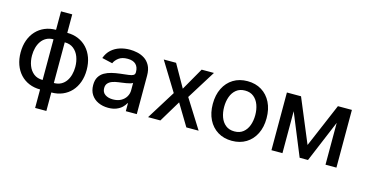

<svg xmlns="http://www.w3.org/2000/svg" viewBox="-89 -1147 3352 1753"><g transform="rotate(15 1587.5 -270.5)"><path d="M306.1 185.7V-727.3H412.3V185.7ZM306.1 11Q248.2 11 200.6 -9.1Q153.1 -29.1 118.6 -66.4Q84.2 -103.7 65.5 -155.5Q46.9 -207.4 46.9 -270.2Q46.9 -333.8 65.5 -385.7Q84.2 -437.5 118.6 -474.8Q153.1 -512.1 200.6 -532.3Q248.2 -552.6 306.1 -552.6H332.4V11ZM306.1 -78.5H321V-463.1H306.1Q267.8 -463.1 239.3 -447.6Q210.9 -432.2 192.1 -405.4Q173.3 -378.6 163.9 -343.8Q154.5 -308.9 154.5 -270.2Q154.5 -218.4 171.2 -174.9Q187.9 -131.4 221.6 -104.9Q255.3 -78.5 306.1 -78.5ZM412.3 11H385.7V-552.6H412.3Q470.2 -552.6 517.8 -532.3Q565.3 -512.1 599.6 -474.8Q633.9 -437.5 652.5 -385.7Q671.2 -333.8 671.2 -270.2Q671.2 -207.4 652.5 -155.5Q633.9 -103.7 599.6 -66.4Q565.3 -29.1 517.8 -9.1Q470.2 11 412.3 11ZM412.3 -78.5Q450.6 -78.5 479 -93.6Q507.5 -108.7 526.3 -135.5Q545.1 -162.3 554.3 -196.9Q563.6 -231.5 563.6 -270.2Q563.6 -321.7 547.1 -365.6Q530.5 -409.4 496.8 -436.3Q463.1 -463.1 412.3 -463.1H397V-78.5Z M948.2 12.1Q896.3 12.1 854.4 -7.3Q812.5 -26.6 788.2 -63.6Q763.8 -100.5 763.8 -154.1Q763.8 -200.3 781.6 -230.1Q799.4 -259.9 829.5 -277.3Q859.7 -294.7 897 -303.6Q934.3 -312.5 973 -317.1Q1022 -322.8 1052.6 -326.5Q1083.1 -330.3 1096.9 -338.8Q1110.8 -347.3 1110.8 -366.5V-369Q1110.8 -415.5 1084.7 -441.1Q1058.6 -466.6 1007.1 -466.6Q953.5 -466.6 922.8 -443Q892 -419.4 880.3 -390.6L780.5 -413.4Q798.3 -463.1 832.6 -493.8Q866.8 -524.5 911.6 -538.5Q956.3 -552.6 1005.7 -552.6Q1038.4 -552.6 1075.1 -544.9Q1111.9 -537.3 1144 -517Q1176.1 -496.8 1196.7 -459.3Q1217.3 -421.9 1217.3 -362.2V0H1113.6V-74.6H1109.4Q1099.1 -54 1078.5 -34.1Q1057.9 -14.2 1025.6 -1.1Q993.3 12.1 948.2 12.1ZM971.2 -73.2Q1015.3 -73.2 1046.7 -90.6Q1078.1 -108 1094.6 -136.2Q1111.2 -164.4 1111.2 -196.7V-267Q1105.5 -261.4 1089.3 -256.6Q1073.2 -251.8 1052.6 -248.4Q1032 -245 1012.4 -242.4Q992.9 -239.7 979.8 -237.9Q948.9 -234 923.5 -224.8Q898.1 -215.6 883 -198.3Q867.9 -181.1 867.9 -152.7Q867.9 -113.3 897 -93.2Q926.1 -73.2 971.2 -73.2Z M1442.5 -545.5 1562.9 -333.1 1684.3 -545.5H1800.4L1630.3 -272.7L1801.8 0H1685.7L1562.9 -203.8L1440.3 0H1323.9L1493.6 -272.7L1326 -545.5Z M2117.5 11Q2040.8 11 1983.7 -24.1Q1926.5 -59.3 1894.9 -122.5Q1863.3 -185.7 1863.3 -270.2Q1863.3 -355.1 1894.9 -418.7Q1926.5 -482.2 1983.7 -517.4Q2040.8 -552.6 2117.5 -552.6Q2194.2 -552.6 2251.4 -517.4Q2308.6 -482.2 2340.2 -418.7Q2371.8 -355.1 2371.8 -270.2Q2371.8 -185.7 2340.2 -122.5Q2308.6 -59.3 2251.4 -24.1Q2194.2 11 2117.5 11ZM2117.9 -78.1Q2167.6 -78.1 2200.3 -104.4Q2233 -130.7 2248.8 -174.4Q2264.6 -218 2264.6 -270.6Q2264.6 -322.8 2248.8 -366.7Q2233 -410.5 2200.3 -437.1Q2167.6 -463.8 2117.9 -463.8Q2067.8 -463.8 2035 -437.1Q2002.1 -410.5 1986.3 -366.7Q1970.5 -322.8 1970.5 -270.6Q1970.5 -218 1986.3 -174.4Q2002.1 -130.7 2035 -104.4Q2067.8 -78.1 2117.9 -78.1Z M2796.2 -131.4 2972.3 -545.5H3063.9L2835.6 0H2756.7L2533 -545.5H2623.6ZM2594.1 -545.5V0H2490.1V-545.5ZM3001.1 0V-545.5H3104.4V0Z"/></g></svg>

Font: InterMG Medium
Style: Regular
Weight: 500
Designer: Rasmus Andersson
Foundry: rsms
Version: Version 3.019;December 26, 2023;FontCreator 15.0.0.2955 64-b